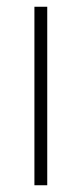

<svg xmlns="http://www.w3.org/2000/svg" viewBox="-20 -549 242 569"><path d="M120 0H82V-529H120Z"/></svg>

Font: Noto Sans Hebrew SemiCondensed ExtraLight
Style: Regular
Weight: 200
Width: 4
Designer: Monotype Design Team
Foundry: Monotype Imaging Inc.
Version: Version 2.004; ttfautohint (v1.8.4.7-5d5b)